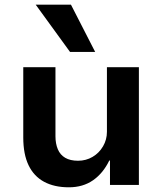

<svg xmlns="http://www.w3.org/2000/svg" viewBox="-20 -787 692 817"><path d="M273 10Q211 10 167.5 -13.5Q124 -37 101.5 -84Q79 -131 79 -202V-501H216V-207Q216 -176 226 -152Q236 -128 257.5 -115.5Q279 -103 312 -103Q346 -103 374 -119.5Q402 -136 418.5 -164.5Q435 -193 435 -226V-501H571V0H448V-104H445Q419 -50 376 -20Q333 10 273 10ZM278 -566 132 -767H282L385 -566Z"/></svg>

Font: Nunito Sans 7pt
Style: Bold
Weight: 700
Designer: Vernon Adams
Foundry: Vernon Adams
Version: Version 3.101;gftools[0.9.27]